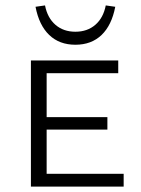

<svg xmlns="http://www.w3.org/2000/svg" viewBox="-20 -688 520 708"><path d="M111 -663 146 -668Q155 -622 184.5 -596.5Q214 -571 258 -571Q302 -571 331.5 -596.5Q361 -622 370 -668L405 -663Q392 -595 354.5 -559Q317 -523 258 -523Q199 -523 161.5 -559Q124 -595 111 -663ZM436 -47V0H94V-465H416V-418H152V-256H376V-210H152V-47Z"/></svg>

Font: Ysabeau SC Semilight
Style: Regular
Weight: 300
Designer: Christian Thalmann (Catharsis Fonts)
Version: Version 0.003